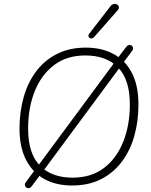

<svg xmlns="http://www.w3.org/2000/svg" viewBox="-20 -962 791 1004"><path d="M357 8Q273 8 211.5 -26Q150 -60 116 -126.5Q82 -193 82 -289Q82 -378 104 -455Q126 -532 170 -590Q214 -648 279 -680.5Q344 -713 429 -713Q513 -713 575 -679Q637 -645 670.5 -579Q704 -513 704 -416Q704 -327 682 -250Q660 -173 616 -115Q572 -57 507.5 -24.5Q443 8 357 8ZM359 -33Q457 -33 523.5 -83.5Q590 -134 624.5 -221Q659 -308 659 -416Q659 -546 597.5 -609Q536 -672 426 -672Q329 -672 262.5 -621.5Q196 -571 161.5 -484.5Q127 -398 127 -289Q127 -159 188.5 -96Q250 -33 359 -33ZM145 13Q140 19 134 21Q128 23 122.5 21Q117 19 113.5 14.5Q110 10 110 4Q110 -2 115 -9L165 -77L182 -99L574 -629L590 -651L641 -718Q646 -724 652 -726Q658 -728 663.5 -726Q669 -724 672.5 -719.5Q676 -715 676 -709Q676 -703 671 -696L620 -628L604 -606L212 -76L195 -54ZM472 -768Q466 -762 459.5 -761Q453 -760 448.5 -763.5Q444 -767 442.5 -773Q441 -779 446 -785L558 -930Q564 -938 572 -940.5Q580 -943 586.5 -941Q593 -939 597.5 -934.5Q602 -930 602 -923Q602 -916 595 -908Z"/></svg>

Font: Nunito ExtraLight ExtraLight
Style: Italic
Weight: 250
Italic angle: -9°
Version: Version 3.602